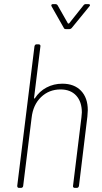

<svg xmlns="http://www.w3.org/2000/svg" viewBox="-20 -916 499 936"><path d="M408 -379Q408 -370 406 -348L365 -10Q363 0 354 0H344Q340 0 337.5 -3Q335 -6 336 -10L377 -344Q379 -360 379 -368Q379 -420 351.5 -450Q324 -480 275 -480Q219 -480 180 -442.5Q141 -405 134 -341L93 -10Q93 -6 90 -3Q87 0 82 0H73Q64 0 64 -10L148 -690Q150 -700 159 -700H168Q173 -700 175.5 -697Q178 -694 177 -690L146 -439Q146 -433 150 -437Q172 -471 207 -489.5Q242 -508 284 -508Q342 -508 375 -473.5Q408 -439 408 -379ZM230 -889Q230 -896 239 -896H250Q257 -896 261 -890L311 -802Q312 -801 314 -801Q316 -801 317 -802L387 -890Q391 -896 399 -896H411Q417 -896 418.5 -892.5Q420 -889 415 -884L330 -780Q325 -774 317 -774H302Q293 -774 291 -780L232 -884Z"/></svg>

Font: Barlow Semi Condensed Thin
Style: Italic
Weight: 250
Width: 4
Italic angle: -7°
Designer: Jeremy Tribby
Foundry: Tribby Type
Version: Version 1.408